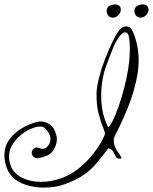

<svg xmlns="http://www.w3.org/2000/svg" viewBox="-38 -745 694 871"><path d="M575 -575Q583 -550 587 -524.5Q591 -499 591 -475Q591 -440 585.5 -407.5Q580 -375 572 -347Q560 -301 541.5 -255.5Q523 -210 505.5 -174Q488 -138 478 -118Q478 -114 478.5 -101.5Q479 -89 485 -75Q491 -62 499 -52.5Q507 -43 512 -31Q513 -30 513 -29.5Q513 -29 513 -29Q513 -25 504 -25Q500 -25 495 -27Q490 -29 488 -33Q474 -65 464.5 -68.5Q455 -72 453 -72Q425 -34 399.5 -4Q374 26 341.5 48.5Q309 71 260 89Q217 106 160 106Q125 106 90.5 97Q56 88 30 68Q4 48 -8 15Q-13 1 -15.5 -13Q-18 -27 -18 -39Q-18 -82 5 -113Q28 -144 62.5 -164Q97 -184 131 -192Q135 -193 139 -193.5Q143 -194 147 -194Q167 -194 188 -180.5Q209 -167 218 -129Q219 -125 219.5 -121.5Q220 -118 220 -114Q220 -92 207.5 -69Q195 -46 172 -38Q143 -27 130 -27Q124 -27 120.5 -29.5Q117 -32 113 -35Q111 -37 108.5 -41.5Q106 -46 106 -52Q106 -62 115 -71Q122 -76 126 -76Q133 -76 140.5 -73Q148 -70 155 -70Q166 -70 173 -76Q191 -93 191 -114Q191 -128 183.5 -141Q176 -154 165 -164Q158 -171 144 -171Q125 -171 99.5 -159.5Q74 -148 55 -131Q32 -111 17.5 -87.5Q3 -64 3 -35Q3 -25 5 -14.5Q7 -4 11 8Q24 42 61.5 61Q99 80 148 80Q194 80 242 63Q289 45 325.5 14Q362 -17 387 -50Q412 -83 425 -108Q438 -133 438 -138Q439 -145 429 -168.5Q419 -192 409 -231Q399 -270 400 -323Q401 -353 411.5 -393.5Q422 -434 438 -476Q454 -518 471 -553Q488 -588 502 -607Q516 -625 532 -625Q534 -625 537 -625Q540 -625 542 -624Q554 -623 562.5 -606Q571 -589 575 -575ZM548 -465Q551 -495 551 -525Q551 -556 547 -577Q543 -598 532 -598Q517 -601 498 -571Q482 -547 470 -515Q458 -483 444 -447Q434 -421 427.5 -385Q421 -349 421 -309Q421 -282 425 -254.5Q429 -227 438 -202Q448 -176 450.5 -171.5Q453 -167 458 -172Q471 -189 485 -222.5Q499 -256 512 -298.5Q525 -341 534.5 -384.5Q544 -428 548 -465ZM510 -701Q510 -688 499 -676.5Q488 -665 474 -665Q462 -665 454 -673.5Q446 -682 446 -694Q446 -711 458 -718Q470 -725 484 -725Q495 -725 502.5 -719Q510 -713 510 -701ZM636 -701Q636 -688 625 -676.5Q614 -665 600 -665Q588 -665 580 -673.5Q572 -682 572 -694Q572 -711 584 -718Q596 -725 610 -725Q621 -725 628.5 -719Q636 -713 636 -701Z"/></svg>

Font: Ingrid Darling
Style: Regular
Weight: 400
Designer: Robert E. Leuschke
Foundry: Robert E. Leuschke
Version: Version 1.010; ttfautohint (v1.8.3)